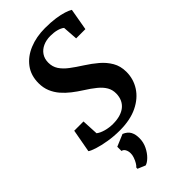

<svg xmlns="http://www.w3.org/2000/svg" viewBox="-310 -824 1168 1168"><g transform="rotate(-45 274.0 -240.0)"><path d="M228.6 11Q177.3 11 130.3 3.1Q83.2 -4.7 49.3 -15.6Q15.5 -26.5 3.9 -35.5L31 -184.3H110.7L116.1 -77.4Q134 -63.4 164.3 -54.9Q194.6 -46.4 227.4 -46.4Q261.8 -46.4 288.4 -54.3Q315 -62.1 333.5 -77.1Q352 -92.2 361.7 -113.9Q371.5 -135.7 371.9 -163.3Q372.5 -194.9 357.7 -220.5Q342.8 -246.2 314 -269.8Q285.2 -293.4 243.8 -319.4Q212.9 -339 183.9 -361.6Q154.9 -384.2 131.8 -410.9Q108.8 -437.6 95.3 -470.1Q81.9 -502.5 81.8 -541.4Q81.6 -608.4 116.7 -655.3Q151.7 -702.2 211.8 -726.9Q271.9 -751.7 346.4 -751.7Q397.6 -751.7 435.8 -746.1Q474 -740.6 500.1 -732Q526.2 -723.5 540.7 -714.5L516 -573.3H436.5L429.7 -670.3Q414.6 -682.2 390.6 -688.6Q366.5 -695 335.9 -695Q300.4 -695 272.5 -682.3Q244.6 -669.7 228.4 -645.9Q212.2 -622.2 212 -588.7Q211.9 -553.5 229.6 -526.5Q247.3 -499.5 279.4 -475.2Q311.4 -450.9 354.8 -423.3Q394.6 -397.9 429.7 -368.2Q464.8 -338.5 486.8 -300.8Q508.8 -263.2 509 -213.6Q509.1 -151.8 476.4 -100.8Q443.7 -49.8 381.2 -19.4Q318.7 11 228.6 11ZM139.1 251.3 139.8 240.5Q147.5 235 156.3 220.2Q165.1 205.4 171.4 187.2Q177.8 169.1 176.9 153.5Q176.6 137 169.2 122.9Q161.8 108.7 147.2 106V69.9L224.8 37.2Q256.2 50.3 268.2 73.3Q280.2 96.3 279.8 129.6Q279.5 164.8 264.2 195.5Q248.9 226.3 227.9 246.9Q207 267.5 188.9 272.3Z"/></g></svg>

Font: Merriweather 7pt Light
Style: Italic
Weight: 300
Italic angle: -7.8°
Designer: Eben Sorkin
Foundry: Eben Sorkin
Version: Version 2.200;gftools[0.9.31]